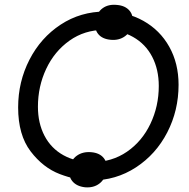

<svg xmlns="http://www.w3.org/2000/svg" viewBox="-20 -758 804 815"><path d="M57 -302Q57 -411 105 -504.5Q153 -598 237.5 -653.5Q322 -709 427 -709Q518 -709 588.5 -669.5Q659 -630 698.5 -559.5Q738 -489 738 -398Q738 -289 690 -196Q642 -103 557 -47.5Q472 8 367 8Q305 8 234 -19Q163 -46 110 -115.5Q57 -185 57 -302ZM654 -393Q654 -463 626 -517Q598 -571 545 -601Q492 -631 421 -631Q339 -631 275 -585.5Q211 -540 176 -465.5Q141 -391 141 -305Q141 -235 169 -181.5Q197 -128 249.5 -99Q302 -70 372 -70Q455 -70 519 -114Q583 -158 618.5 -232.5Q654 -307 654 -393ZM477 -737Q512 -734 530 -712.5Q548 -691 542 -657Q536 -623 511 -604.5Q486 -586 451 -589Q414 -592 396.5 -614Q379 -636 385 -671Q391 -705 415.5 -723Q440 -741 477 -737ZM367 -112Q403 -109 420.5 -87Q438 -65 432 -31Q426 3 401.5 21.5Q377 40 341 37Q305 33 287 11Q269 -11 275 -45Q281 -79 306 -97Q331 -115 367 -112Z"/></svg>

Font: Fixel Italic Variable 20240409 Display Thin
Style: Italic
Weight: 100
Italic angle: -10°
Designer: AlfaBravo + MacPaw
Foundry: Kyrylo Tkachov, Marchela Mozhyna, Serhii Makarenko, Maria Weinstein, Zakhar Kryvoshyya
Version: Version 1.211;Glyphs 3.2 (3225)